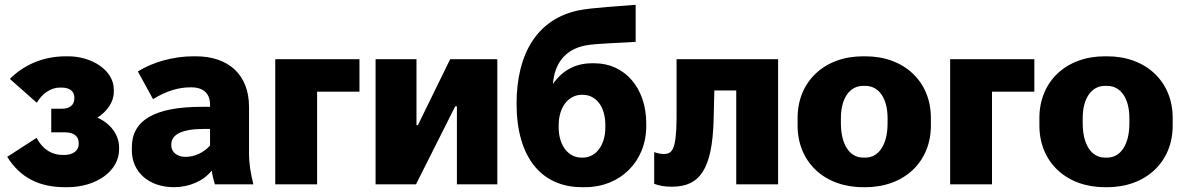

<svg xmlns="http://www.w3.org/2000/svg" viewBox="-20 -766 4919 798"><path d="M250 12H260C380 12 475 -55 475 -145V-153C475 -208 437 -254 385 -277C426 -304 453 -342 453 -384V-394C453 -473 363 -532 263 -532H254C153 -532 75 -492 21 -438L133 -339C154 -375 189 -402 229 -402H236C269 -402 289 -387 289 -361V-357C289 -330 270 -314 237 -314H193V-216H250C286 -216 307 -200 307 -173V-166C307 -141 284 -122 248 -122H240C199 -122 159 -142 132 -193L10 -114C64 -28 142 12 250 12Z M703 12C767 12 826 -14 860 -57C863 -36 868 -16 873 0H1033C1022 -45 1015 -84 1015 -130V-322C1015 -455 930 -532 794 -532H783C701 -532 615 -508 553 -469L616 -354C673 -389 724 -403 771 -403H775C828 -403 853 -375 853 -331V-322H818C621 -322 528 -265 528 -154V-141C528 -49 601 12 703 12ZM751 -114C716 -114 692 -134 692 -161V-166C692 -207 737 -230 825 -230H853V-161C825 -130 787 -114 751 -114Z M1124 0H1298V-385H1474V-520H1124Z M1541 0H1709L1872 -324H1879V0H2047V-520H1851L1717 -246H1711V-520H1541Z M2399 12H2412C2557 12 2666 -94 2666 -242V-253C2666 -401 2576 -503 2451 -503H2441C2372 -503 2318 -474 2278 -417C2285 -501 2327 -560 2413 -577C2458 -586 2574 -588 2622 -592V-746C2569 -741 2445 -735 2385 -723C2212 -687 2127 -542 2127 -335C2127 -115 2228 12 2399 12ZM2396 -111C2344 -111 2302 -159 2302 -237V-245C2302 -325 2346 -372 2398 -372H2402C2455 -372 2496 -326 2496 -246V-237C2496 -159 2454 -111 2403 -111Z M2773 10C2890 10 2940 -65 2946 -266L2949 -390H3040V0H3214V-520H2792V-275C2791 -143 2774 -126 2738 -126C2730 -126 2713 -128 2699 -134V-2C2723 7 2745 10 2773 10Z M3567 12H3577C3738 12 3849 -93 3849 -244V-276C3849 -427 3738 -532 3577 -532H3567C3406 -532 3295 -427 3295 -276V-244C3295 -93 3406 12 3567 12ZM3567 -111C3511 -111 3475 -166 3475 -253V-275C3475 -357 3511 -409 3567 -409H3577C3633 -409 3669 -357 3669 -275V-253C3669 -166 3633 -111 3577 -111Z M3929 0H4103V-385H4279V-520H3929Z M4572 12H4582C4743 12 4854 -93 4854 -244V-276C4854 -427 4743 -532 4582 -532H4572C4411 -532 4300 -427 4300 -276V-244C4300 -93 4411 12 4572 12ZM4572 -111C4516 -111 4480 -166 4480 -253V-275C4480 -357 4516 -409 4572 -409H4582C4638 -409 4674 -357 4674 -275V-253C4674 -166 4638 -111 4582 -111Z"/></svg>

Font: Fixel Text ExtraBold
Style: Regular
Weight: 800
Width: 4
Designer: AlfaBravo + MacPaw
Foundry: Kyrylo Tkachov, Marchela Mozhyna, Serhii Makarenko, Maria Weinstein, Zakhar Kryvoshyya
Version: Version 1.211